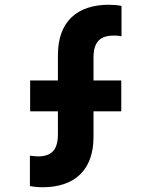

<svg xmlns="http://www.w3.org/2000/svg" viewBox="-20 -777 637 809"><path d="M159 12C292 12 374 -58 374 -200V-308H491V-438H374V-534C374 -602 403 -627 459 -627C470 -627 479 -627 492 -624V-752C479 -755 456 -757 439 -757C306 -757 224 -687 224 -545V-438H107V-308H224V-211C224 -143 195 -118 139 -118C130 -118 119 -120 106 -121V7C121 10 142 12 159 12Z"/></svg>

Font: Plus Jakarta Sans ExtraBold
Style: Regular
Weight: 800
Designer: Gumpita Rahayu
Foundry: Tokotype
Version: Version 2.071;gftools[0.9.30]